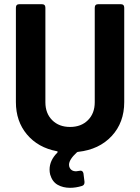

<svg xmlns="http://www.w3.org/2000/svg" viewBox="-20 -720 669 918"><path d="M450 -700H557Q574 -700 574 -683V-232Q574 -134 514 -69.5Q454 -5 354 6Q350 6 347 9Q310 43 310 68Q310 73 311 76Q318 99 344 99Q348 99 358 97Q361 96 365 96Q376 96 379 109L384 149V152Q384 165 372 169Q343 178 315 178Q281 178 255.5 163.5Q230 149 220 115Q217 103 217 91Q217 47 254 10Q256 8 255.5 5.5Q255 3 252 3Q162 -14 109 -77Q56 -140 56 -232V-683Q56 -700 73 -700H180Q197 -700 197 -683V-231Q197 -178 229.5 -145.5Q262 -113 315 -113Q368 -113 400.5 -145.5Q433 -178 433 -231V-683Q433 -700 450 -700Z"/></svg>

Font: Barlow
Style: Bold
Weight: 700
Designer: Jeremy Tribby
Foundry: Jeremy Tribby
Version: Version 1.101 August 23, 2024